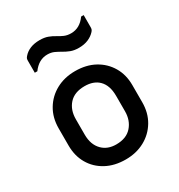

<svg xmlns="http://www.w3.org/2000/svg" viewBox="-187 -912 974 1047"><g transform="rotate(-30 300.0 -388.5)"><path d="M300 -545Q370 -545 422 -516.5Q474 -488 503.5 -438Q533 -388 533 -323V-215Q533 -148 502.5 -97Q472 -46 419.5 -17.5Q367 11 300 11Q230 11 177.5 -17.5Q125 -46 96 -96Q67 -146 67 -211V-319Q67 -386 97.5 -437Q128 -488 180.5 -516.5Q233 -545 300 -545ZM304 -448Q240 -448 206.5 -411Q173 -374 173 -315V-218Q173 -155 209 -119Q242 -86 296 -86Q360 -86 393.5 -124Q427 -162 427 -219V-316Q427 -382 393 -416Q361 -448 304 -448ZM386 -734Q441 -734 478 -786H494V-710Q494 -703 492.5 -697.5Q491 -692 485 -685Q468 -666 442.5 -655Q417 -644 383 -644Q353 -644 331.5 -652.5Q310 -661 292.5 -671.5Q275 -682 256.5 -690.5Q238 -699 214 -699Q160 -699 122 -647H106V-722Q106 -730 107.5 -735Q109 -740 115 -747Q132 -767 157.5 -777.5Q183 -788 217 -788Q247 -788 268.5 -780Q290 -772 307.5 -761Q325 -750 343.5 -742Q362 -734 386 -734Z"/></g></svg>

Font: Recursive Mn Lnr St Med
Style: Regular
Weight: 500
Monospace: yes
Version: Version 1.079;hotconv 1.0.112;makeotfexe 2.5.65598; ttfautoh